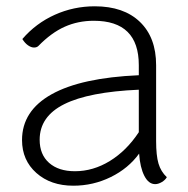

<svg xmlns="http://www.w3.org/2000/svg" viewBox="-20 -580 598 610"><path d="M510 -17Q505 -8 494 -1.5Q483 5 473 5Q452 5 438.5 -21.5Q425 -48 422 -92Q388 -45 332 -17.5Q276 10 213 10Q141 10 95.5 -30.5Q50 -71 50 -135Q50 -228 144 -280.5Q238 -333 421 -341V-373Q421 -514 278 -514Q228 -514 185.5 -495Q143 -476 102 -434Q97 -429 88 -429Q79 -429 69 -436Q59 -443 51 -456Q94 -506 154 -533Q214 -560 281 -560Q373 -560 424.5 -510.5Q476 -461 476 -373V-132Q476 -86 483.5 -60.5Q491 -35 510 -17ZM421 -160V-295Q262 -288 184 -249Q106 -210 106 -136Q106 -89 136 -62.5Q166 -36 218 -36Q276 -36 329 -68.5Q382 -101 421 -160Z"/></svg>

Font: Krub Light
Style: Regular
Weight: 300
Designer: Ekaluck Peanpanawate
Foundry: Cadson Demak Co.,Ltd.
Version: Version 1.000; ttfautohint (v1.6)